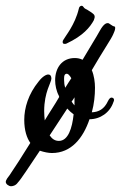

<svg xmlns="http://www.w3.org/2000/svg" viewBox="-101 -523 419 665"><path d="M291 -404C292 -408 298 -417 298 -426C298 -430 296 -432 293 -432C289 -432 277 -443 273 -443C268 -443 259 -442 245 -417C232 -393 210 -359 185 -316C177 -320 168 -322 158 -322C114 -322 90 -288 90 -245C90 -228 94 -208 103 -191L104 -187C88 -159 70 -133 54 -106C53 -116 52 -127 52 -138C52 -205 77 -237 77 -251C77 -260 73 -265 66 -265C59 -265 46 -258 33 -241C-3 -197 -17 -149 -17 -108C-17 -71 -8 -45 4 -28C-25 19 -51 59 -68 84C-72 89 -81 100 -81 107C-81 115 -70 122 -63 122C-59 122 -47 121 -39 109C-29 99 0 54 37 -1C52 4 67 7 79 7C146 7 187 -45 209 -110C246 -110 280 -133 292 -170C293 -172 294 -174 294 -177C294 -182 290 -185 285 -185C281 -185 277 -181 273 -173C260 -145 241 -135 217 -134C225 -163 228 -192 228 -219C228 -238 225 -261 217 -280C254 -344 285 -389 291 -404ZM132 -147C139 -139 147 -132 154 -127C149 -79 135 -35 103 -35C90 -35 80 -41 71 -54ZM125 -219C122 -228 121 -237 121 -245C121 -253 120 -264 127 -267C134 -270 141 -261 146 -252C139 -241 132 -231 125 -219ZM157 -178V-158C153 -162 151 -166 147 -171C151 -176 154 -181 157 -186ZM223 -474C214 -482 210 -483 203 -488C200 -491 193 -491 188 -499C186 -502 184 -503 182 -503C178 -503 173 -500 172 -493C159 -437 124 -396 119 -386C117 -383 116 -381 116 -378C116 -373 118 -371 123 -371C125 -371 127 -371 129 -372C187 -399 211 -429 224 -453C225 -457 227 -461 227 -465C227 -468 226 -471 223 -474Z"/></svg>

Font: Engagement
Style: Regular
Weight: 400
Designer: Astigmatic (AOETI)
Foundry: Astigmatic (AOETI)
Version: Version 1.000